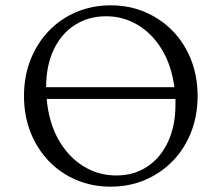

<svg xmlns="http://www.w3.org/2000/svg" viewBox="-20 -690 831 720"><path d="M395 10Q325 10 265.5 -15.5Q206 -41 162.5 -86.5Q119 -132 94.5 -194Q70 -256 70 -330Q70 -404 94.5 -466Q119 -528 162.5 -573.5Q206 -619 265.5 -644.5Q325 -670 395 -670Q465 -670 524.5 -644.5Q584 -619 628 -573.5Q672 -528 696.5 -466Q721 -404 721 -330Q721 -256 696.5 -194Q672 -132 628 -86.5Q584 -41 524.5 -15.5Q465 10 395 10ZM153 -363H634Q623 -445 587 -504.5Q551 -564 496.5 -596.5Q442 -629 378 -629Q312 -629 261 -596.5Q210 -564 181.5 -504Q153 -444 153 -363ZM416 -32Q482 -32 532 -65Q582 -98 610 -158Q638 -218 638 -299Q638 -309 638 -319H155Q163 -231 199 -167Q235 -103 291.5 -67.5Q348 -32 416 -32Z"/></svg>

Font: Spectral SC Light
Style: Regular
Weight: 300
Designer: Jean-Baptiste Levee
Foundry: Production Type
Version: Version 2.001